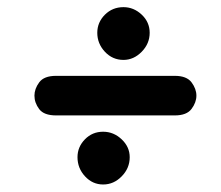

<svg xmlns="http://www.w3.org/2000/svg" viewBox="-20 -586 604 524"><path d="M133 -271Q100 -271 87 -288.2Q74 -305.5 74 -325Q74 -343.5 87 -361.2Q100 -379 133 -379H457Q489.5 -379 502.8 -361.2Q516 -343.5 516 -325Q516 -306.5 502.8 -288.8Q489.5 -271 457 -271ZM261.5 -82.5Q232.5 -82.5 212 -104.8Q191.5 -127 191.5 -157Q191.5 -185 211.8 -205.8Q232 -226.5 261.5 -226.5Q290 -226.5 312 -205.8Q334 -185 334 -157Q334 -127 312.2 -104.8Q290.5 -82.5 261.5 -82.5ZM317 -422.5Q287 -422.5 266.2 -444.8Q245.5 -467 245.5 -496.5Q245.5 -525 266.2 -545.8Q287 -566.5 317 -566.5Q345 -566.5 366.8 -546Q388.5 -525.5 388.5 -496.5Q388.5 -467 366.8 -444.8Q345 -422.5 317 -422.5Z"/></svg>

Font: Edu AU VIC WA NT Hand SemiBold
Style: Regular
Weight: 600
Version: Version 1.001